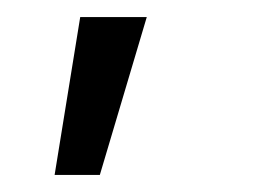

<svg xmlns="http://www.w3.org/2000/svg" viewBox="-20 -96 313 225"><path d="M97 109H44L74 -76H152Z"/></svg>

Font: SUIT
Style: Regular
Weight: 400
Designer: Sunn Youn; Korean Glyphs from Source Han Sans (Sandoll Communications; Soo-young Jang, Joo-yeon Kang)
Foundry: Sunn
Version: Version 1.140